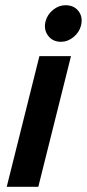

<svg xmlns="http://www.w3.org/2000/svg" viewBox="-20 -715 333 735"><path d="M5.8 0 130.8 -500H251.7L126.7 0ZM213.3 -555Q181.7 -555 164.2 -578.3Q146.7 -601.7 154.2 -632.5Q160.8 -659.2 182.9 -677.1Q205 -695 230.8 -695Q263.3 -695 280.8 -672.1Q298.3 -649.2 290 -616.7Q283.3 -590.8 261.2 -572.9Q239.2 -555 213.3 -555Z"/></svg>

Font: Funnel Sans SemiBold
Style: Italic
Weight: 600
Italic angle: -14.036°
Designer: NORD ID, Kristian Moeller
Foundry: Dicotype
Version: Version 1.000